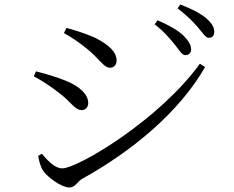

<svg xmlns="http://www.w3.org/2000/svg" viewBox="-20 -819 1040 853"><path d="M758 -619C778 -594 788 -574 804 -574C818 -574 829 -583 829 -600C829 -619 819 -636 795 -661C771 -684 731 -707 680 -729L667 -711C709 -679 736 -646 758 -619ZM859 -698C881 -673 892 -651 908 -651C923 -651 932 -661 932 -677C932 -698 921 -716 896 -738C871 -759 832 -780 781 -799L769 -782C813 -748 837 -723 859 -698ZM264 -672C292 -657 335 -629 369 -600C422 -557 441 -518 469 -518C487 -518 498 -532 498 -550C498 -585 469 -618 401 -652C358 -671 312 -685 275 -695ZM868 -536C688 -286 325 -71 257 -71C224 -71 193 -104 166 -136L150 -127C151 -112 160 -76 172 -60C194 -28 256 14 288 14C314 14 324 -12 344 -24C565 -146 777 -321 891 -521ZM130 -480C171 -458 206 -435 244 -405C296 -366 312 -330 343 -330C362 -330 372 -345 372 -361C372 -399 335 -435 273 -460C228 -478 190 -489 140 -502Z"/></svg>

Font: Source Han Serif KR
Style: Regular
Weight: 400
Designer: Ryoko NISHIZUKA 西塚涼子 (kana & ideographs); Frank Grießhammer (Latin, Greek & Cyrillic); Wenlong ZHANG 张文龙 (bopomofo); San
Foundry: Adobe
Version: Version 2.001;hotconv 1.1.0;makeotfexe 2.6.0